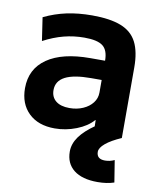

<svg xmlns="http://www.w3.org/2000/svg" viewBox="-84 -596 728 880"><g transform="rotate(10 280.0 -156.0)"><path d="M193.6 10Q116.7 10 72.4 -32.8Q28.1 -75.7 28.1 -148.4Q28.1 -238.1 98.7 -286.9Q169.4 -335.6 299.1 -335.6H367.7Q367.7 -384.3 342.6 -403.9Q317.5 -423.5 256.7 -423.5Q207.6 -423.5 161.3 -411.6Q114.9 -399.6 67.1 -374.3L51 -482.3Q101.5 -506.8 155.6 -518.4Q209.6 -530 274.6 -530Q358 -530 408.7 -510Q459.4 -490.1 482.2 -445.7Q504.9 -401.3 504.9 -328.3V0H373.9L372.6 -59.9H370.7Q343.2 -28.3 294.2 -9.2Q245.3 10 193.6 10ZM244.2 -93.7Q278.9 -93.7 307 -106.1Q335.1 -118.4 351.4 -139.6Q367.7 -160.7 367.7 -187.4V-246H319.1Q238.3 -246 198.3 -225.4Q158.3 -204.7 158.3 -162.3Q158.3 -130.1 180.6 -111.9Q203 -93.7 244.2 -93.7ZM429.6 218Q358 218 319.3 187.7Q280.7 157.3 280.7 102Q280.7 66 304.5 32.7Q328.4 -0.6 377 -34L504.6 0Q457.3 20.7 432.3 41.7Q407.3 62.7 407.3 81Q407.3 115 446.3 115Q469.3 115 490.3 105L506.6 206.7Q473 218 429.6 218Z"/></g></svg>

Font: M PLUS 2 Thin
Style: Regular
Weight: 100
Designer: Coji Morishita
Foundry: UNDERFOREST DESIGN
Version: Version 1.001